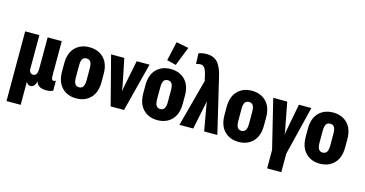

<svg xmlns="http://www.w3.org/2000/svg" viewBox="-93 -1199 3513 1847"><g transform="rotate(15 1663.0 -276.0)"><path d="M40 209.5H181.2V-21Q187 -6.8 198.2 1.7Q209.5 10.3 224.6 10.3Q244.6 10.3 258.8 -5.6Q272.9 -21.5 280.3 -48.8H280.8Q288.1 -19 313.7 -3.9Q339.4 11.2 378.4 11.2Q400.4 11.2 419.7 7.1Q439 2.9 448.2 -3.4V-102.5Q443.4 -99.1 438.2 -97.2Q433.1 -95.2 427.2 -95.2Q415.5 -95.2 409.9 -104.7Q404.3 -114.3 404.3 -146.5V-484.4H263.7V-181.2Q263.7 -136.7 253.4 -118.9Q243.2 -101.1 220.2 -101.1Q206.5 -101.1 196 -109.6Q185.5 -118.2 181.2 -138.2V-484.4H40Z M482.4 -204.6Q482.4 -100.1 536.6 -44.2Q590.8 11.7 678.7 11.7Q767.1 11.7 821.3 -44.2Q875.5 -100.1 875.5 -204.6V-284.2Q875.5 -386.7 821.3 -441.9Q767.1 -497.1 678.7 -497.1Q590.3 -497.1 536.4 -441.9Q482.4 -386.7 482.4 -284.2ZM625.5 -300.3Q625.5 -344.7 637.7 -365.2Q649.9 -385.7 678.7 -385.7Q707 -385.7 719.7 -365.5Q732.4 -345.2 732.4 -300.3V-183.6Q732.4 -139.6 719.2 -119.1Q706.1 -98.6 678.7 -98.6Q651.4 -98.6 638.4 -119.1Q625.5 -139.6 625.5 -183.6Z M895.5 -484.4 1021 0H1154.3L1278.3 -484.4H1150.4L1099.6 -231.4Q1097.2 -218.3 1094.5 -203.4Q1091.8 -188.5 1090.8 -175.3H1087.9Q1085.9 -188.5 1083.5 -203.4Q1081.1 -218.3 1078.6 -231.9L1027.3 -484.4Z M1291.5 -204.6Q1291.5 -100.1 1345.7 -44.2Q1399.9 11.7 1487.8 11.7Q1576.2 11.7 1630.4 -44.2Q1684.6 -100.1 1684.6 -204.6V-284.2Q1684.6 -386.7 1630.4 -441.9Q1576.2 -497.1 1487.8 -497.1Q1399.4 -497.1 1345.5 -441.9Q1291.5 -386.7 1291.5 -284.2ZM1434.6 -300.3Q1434.6 -344.7 1446.8 -365.2Q1459 -385.7 1487.8 -385.7Q1516.1 -385.7 1528.8 -365.5Q1541.5 -345.2 1541.5 -300.3V-183.6Q1541.5 -139.6 1528.3 -119.1Q1515.1 -98.6 1487.8 -98.6Q1460.4 -98.6 1447.5 -119.1Q1434.6 -139.6 1434.6 -183.6ZM1522.5 -547.4 1597.2 -736.8 1474.1 -760.7 1431.6 -570.8Z M1706.1 0H1843.3L1890.1 -226.1Q1893.6 -240.2 1896 -253.7Q1898.4 -267.1 1901.4 -284.2H1902.8Q1905.3 -267.1 1907.5 -252.9Q1909.7 -238.8 1912.1 -226.1L1952.1 0H2083.5L1956.5 -536.1Q1933.6 -640.1 1893.6 -682.9Q1853.5 -725.6 1786.1 -725.6Q1755.9 -725.6 1736.3 -721.4Q1716.8 -717.3 1704.6 -711.9L1708.5 -606Q1717.8 -610.4 1728.5 -612.5Q1739.3 -614.7 1753.4 -614.7Q1780.8 -614.7 1796.9 -588.9Q1813 -563 1827.1 -490.2L1832 -470.7Z M2100.1 -204.6Q2100.1 -100.1 2154.3 -44.2Q2208.5 11.7 2296.4 11.7Q2384.8 11.7 2439 -44.2Q2493.2 -100.1 2493.2 -204.6V-284.2Q2493.2 -386.7 2439 -441.9Q2384.8 -497.1 2296.4 -497.1Q2208 -497.1 2154.1 -441.9Q2100.1 -386.7 2100.1 -284.2ZM2243.2 -300.3Q2243.2 -344.7 2255.4 -365.2Q2267.6 -385.7 2296.4 -385.7Q2324.7 -385.7 2337.4 -365.5Q2350.1 -345.2 2350.1 -300.3V-183.6Q2350.1 -139.6 2336.9 -119.1Q2323.7 -98.6 2296.4 -98.6Q2269 -98.6 2256.1 -119.1Q2243.2 -139.6 2243.2 -183.6Z M2629.4 186.5H2770.5V2.4L2890.1 -484.4H2766.1L2717.3 -228Q2713.4 -210.4 2711.4 -197Q2709.5 -183.6 2709 -173.3H2707Q2706.5 -183.6 2704.6 -197Q2702.6 -210.4 2698.7 -228.5L2649.9 -484.4H2510.3L2629.4 2.4Z M2909.2 -204.6Q2909.2 -100.1 2963.4 -44.2Q3017.6 11.7 3105.5 11.7Q3193.8 11.7 3248 -44.2Q3302.2 -100.1 3302.2 -204.6V-284.2Q3302.2 -386.7 3248 -441.9Q3193.8 -497.1 3105.5 -497.1Q3017.1 -497.1 2963.1 -441.9Q2909.2 -386.7 2909.2 -284.2ZM3052.2 -300.3Q3052.2 -344.7 3064.5 -365.2Q3076.7 -385.7 3105.5 -385.7Q3133.8 -385.7 3146.5 -365.5Q3159.2 -345.2 3159.2 -300.3V-183.6Q3159.2 -139.6 3146 -119.1Q3132.8 -98.6 3105.5 -98.6Q3078.1 -98.6 3065.2 -119.1Q3052.2 -139.6 3052.2 -183.6Z"/></g></svg>

Font: Roboto Flex
Style: wght 700 wdth 25 opsz 34 GRAD 0.00 slnt 0.00 XTRA 468 XOPQ 96 YOPQ 79 YTLC 514 YTUC 712 YTAS 750 YTDE -203.00 YTFI 738
Weight: 700
Width: 1
Designer: Berlow after Robertson
Foundry: Google
Version: Version 3.100